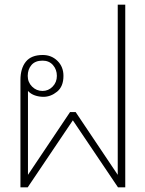

<svg xmlns="http://www.w3.org/2000/svg" viewBox="-20 -797 619 817"><path d="M67 -456Q67 -506 90 -534.5Q113 -563 162 -563Q199 -563 224.5 -538Q250 -513 250 -474Q250 -429 223 -407Q196 -385 165 -385Q146 -385 128.5 -391Q111 -397 99 -410V-53L278 -320H302L481 -53V-777H513V0H482L290 -285L98 0H67ZM222 -474Q222 -501 205.5 -520Q189 -539 161 -539Q130 -539 114 -520.5Q98 -502 98 -474Q98 -447 116.5 -428.5Q135 -410 161 -410Q186 -410 204 -428.5Q222 -447 222 -474Z"/></svg>

Font: Taviraj Thin
Style: Regular
Weight: 100
Designer: Katatrad Team
Foundry: CadsonDemak
Version: Version 1.030